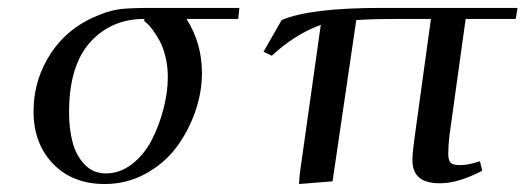

<svg xmlns="http://www.w3.org/2000/svg" viewBox="-20 -459 1330 486"><path d="M64.9 -176.8Q64.9 -258.3 109.4 -325Q153.8 -391.6 232.9 -421.9Q261.7 -433.6 287.6 -436.3Q313.5 -439 367.2 -439H585.9L583 -411.1H452.1Q491.2 -349.6 491.2 -273.9Q491.2 -225.1 473.9 -175.5Q456.5 -126 425.8 -85.2Q395 -44.4 347.7 -18.8Q300.3 6.8 245.1 6.8Q163.6 6.8 114.3 -44.4Q64.9 -95.7 64.9 -176.8ZM154.8 -174.8Q154.8 -131.3 164.1 -97.7Q173.3 -64 194.8 -42Q216.3 -20 248 -20Q283.7 -20 314.5 -43.9Q345.2 -67.9 364.3 -105Q383.3 -142.1 394 -184.1Q404.8 -226.1 404.8 -264.2Q404.8 -291.5 398.7 -315.9Q392.6 -340.3 383.8 -356.2Q375 -372.1 366.2 -383.8Q357.4 -395.5 351.6 -400.4L345.2 -405.8V-411.1Q261.2 -411.1 208 -351.8Q154.8 -292.5 154.8 -174.8Z M647 -328.1 692.9 -408.2Q764.2 -439 945.8 -439H1290L1285.6 -411.1H1158.7L1117.7 -116.2Q1114.7 -90.3 1114.7 -70.8Q1114.7 -52.7 1120.8 -46.9Q1127 -41 1145 -41Q1164.6 -41 1194.8 -50.8L1200.7 -26.9Q1140.1 4.9 1093.8 4.9Q1057.6 4.9 1040.8 -9.8Q1023.9 -24.4 1023.9 -54.2Q1023.9 -72.3 1029.8 -113.8L1070.8 -411.1H1002.9Q918.9 -411.1 881.8 -408.2L821.8 0L736.8 6.8L738.8 -19L792 -396Q726.1 -372.1 668 -317.9Z"/></svg>

Font: Dehuti
Style: Bold-Italic
Weight: 700
Version: Version 1.2